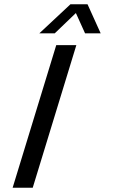

<svg xmlns="http://www.w3.org/2000/svg" viewBox="-20 -878 530 898"><path d="M39.1 0H133.1L337.1 -667H243.1ZM334.9 -817 377.9 -722H450.9L389.4 -858H309.4L163.9 -722H235.9Z"/></svg>

Font: Din Kursivschrift
Style: Eng
Weight: 400
Version: Version 1.089